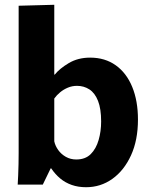

<svg xmlns="http://www.w3.org/2000/svg" viewBox="-20 -772 630 803"><path d="M340 11Q307 11 280 1.5Q253 -8 232 -25.5Q211 -43 194 -68H192L159 0H54Q55 -16 56 -38.5Q57 -61 57.5 -85.5Q58 -110 58 -132Q58 -154 58 -170V-748L207 -752V-460H209Q229 -485 267.5 -508Q306 -531 357 -531Q419 -531 464 -499Q509 -467 533 -408.5Q557 -350 557 -272Q557 -186 528 -122.5Q499 -59 450 -24Q401 11 340 11ZM299 -105Q337 -105 359.5 -127.5Q382 -150 392.5 -186.5Q403 -223 403 -264Q403 -317 390 -350Q377 -383 354 -398Q331 -413 302 -413Q282 -413 264 -405.5Q246 -398 231.5 -386Q217 -374 207 -360V-181Q211 -162 223.5 -144.5Q236 -127 255.5 -116Q275 -105 299 -105Z"/></svg>

Font: Murecho Thin SemiBold
Style: Regular
Weight: 600
Version: Version 1.010